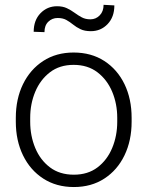

<svg xmlns="http://www.w3.org/2000/svg" viewBox="-20 -752 601 782"><path d="M44.4 -256.3V-272Q44.4 -349.1 73.7 -409.2Q103 -469.2 156 -503.7Q209 -538.1 279.8 -538.1Q351.6 -538.1 404.8 -503.7Q458 -469.2 487.1 -409.2Q516.1 -349.1 516.1 -272V-256.3Q516.1 -179.7 487.1 -119.4Q458 -59.1 405 -24.7Q352.1 9.8 280.8 9.8Q209.5 9.8 156.2 -24.7Q103 -59.1 73.7 -119.4Q44.4 -179.7 44.4 -256.3ZM103 -272V-256.3Q103 -198.7 123.5 -149.4Q144 -100.1 183.6 -70.3Q223.1 -40.5 280.8 -40.5Q337.9 -40.5 377.2 -70.3Q416.5 -100.1 437 -149.4Q457.5 -198.7 457.5 -256.3V-272Q457.5 -329.1 437 -378.2Q416.5 -427.2 377 -457.5Q337.4 -487.8 279.8 -487.8Q222.7 -487.8 183.3 -457.5Q144 -427.2 123.5 -378.2Q103 -329.1 103 -272ZM401.9 -732.4 445.8 -730Q445.8 -682.6 418.2 -653.8Q390.6 -625 350.1 -625Q324.7 -625 307.9 -633.1Q291 -641.1 277.8 -651.9Q264.6 -662.6 250.2 -670.7Q235.8 -678.7 214.8 -678.7Q192.4 -678.7 176.8 -663.6Q161.1 -648.4 161.1 -621.1L117.2 -622.6Q117.2 -669.4 144.8 -698Q172.4 -726.6 212.4 -726.6Q235.8 -726.6 252.7 -718.5Q269.5 -710.4 283.7 -700Q297.9 -689.5 313 -681.4Q328.1 -673.3 348.1 -673.3Q370.6 -673.3 386.2 -689.5Q401.9 -705.6 401.9 -732.4Z"/></svg>

Font: Vazirmatn RD FD ExtraLight
Style: Regular
Weight: 200
Designer: Saber Rastikerdar
Foundry: Saber Rastikerdar
Version: Version 33.003